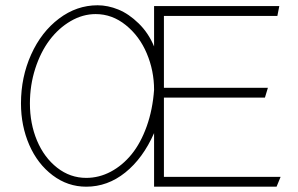

<svg xmlns="http://www.w3.org/2000/svg" viewBox="-20 -704 1123 724"><path d="M561 0H1022.9L1038.1 -37.1H598.1V-335.9H979L990.2 -373H598.1V-644H1025.9L1033.2 -681.2H561V-528.8Q540 -579.6 502.9 -615.7Q465.8 -651.9 426.3 -668Q386.7 -684.1 348.1 -684.1Q269 -684.1 202.4 -633.8Q135.7 -583.5 97.4 -498.3Q59.1 -413.1 59.1 -314Q59.1 -229.5 90.3 -157.7Q121.6 -85.9 178.5 -43Q235.4 0 305.2 0Q385.7 0 452.4 -53.5Q519 -106.9 561 -202.1ZM561 -365.2Q555.7 -290.5 533.2 -227.5Q510.7 -164.6 476.3 -122.3Q441.9 -80.1 397.7 -56.6Q353.5 -33.2 305.2 -33.2Q244.6 -33.2 195.6 -71.5Q146.5 -109.9 119.6 -173.8Q92.8 -237.8 92.8 -314Q92.8 -382.8 113 -445.6Q133.3 -508.3 167.2 -553.2Q201.2 -598.1 246.6 -624.5Q292 -650.9 340.8 -650.9Q402.8 -650.9 454.3 -609.4Q505.9 -567.9 533.4 -502.7Q561 -437.5 561 -365.2Z"/></svg>

Font: Comic Neue Angular Light
Style: Regular
Weight: 300
Designer: Craig Rozynski
Foundry: Craig Rozynski
Version: Version 2.003